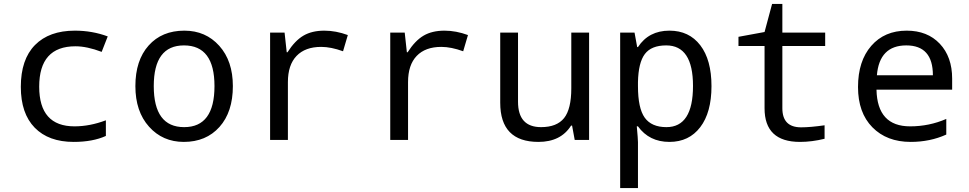

<svg xmlns="http://www.w3.org/2000/svg" viewBox="-20 -699 4841 959"><path d="M518.1 -517.1 487.8 -439.9Q414.6 -467.8 356.9 -467.8Q175.8 -467.8 175.8 -266.1Q175.8 -67.9 352.1 -67.9Q428.7 -67.9 508.8 -98.1V-20Q443.4 9.8 348.1 9.8Q222.7 9.8 153.3 -61.3Q84 -132.3 84 -265.1Q84 -402.3 154.8 -474.1Q225.6 -545.9 354 -545.9Q440.9 -545.9 518.1 -517.1Z M897.9 9.8Q792.5 9.8 724.4 -66.2Q656.2 -142.1 656.2 -269Q656.2 -397.5 722.4 -471.7Q788.6 -545.9 900.9 -545.9Q1007.3 -545.9 1075.2 -470.2Q1143.1 -394.5 1143.1 -269Q1143.1 -139.6 1076.2 -64.9Q1009.3 9.8 897.9 9.8ZM899.9 -64Q1051.3 -64 1051.3 -269Q1051.3 -472.2 898.9 -472.2Q748 -472.2 748 -269Q748 -64 899.9 -64Z M1717.3 -523.9 1693.4 -442.9Q1633.3 -464.8 1584 -464.8Q1504.4 -464.8 1461.2 -419.7Q1418 -374.5 1418 -289.1V0H1329.1V-536.1H1401.4L1412.1 -438H1416Q1453.1 -496.1 1495.6 -521Q1538.1 -545.9 1600.1 -545.9Q1657.7 -545.9 1717.3 -523.9Z M2317.4 -523.9 2293.5 -442.9Q2233.4 -464.8 2184.1 -464.8Q2104.5 -464.8 2061.3 -419.7Q2018.1 -374.5 2018.1 -289.1V0H1929.2V-536.1H2001.5L2012.2 -438H2016.1Q2053.2 -496.1 2095.7 -521Q2138.2 -545.9 2200.2 -545.9Q2257.8 -545.9 2317.4 -523.9Z M2850.6 0 2837.4 -71.8H2832.5Q2781.2 9.8 2669.4 9.8Q2478.5 9.8 2478.5 -186V-536.1H2567.4V-190.9Q2567.4 -64 2682.6 -64Q2761.2 -64 2797.4 -109.1Q2833.5 -154.3 2833.5 -257.8V-536.1H2922.4V0Z M3166.5 -67.9H3160.6Q3166.5 -4.9 3166.5 11.2V240.2H3077.6V-536.1H3149.4L3162.6 -463.9H3166.5Q3220.2 -545.9 3323.7 -545.9Q3421.9 -545.9 3477.8 -472.9Q3533.7 -399.9 3533.7 -269Q3533.7 -137.2 3477.5 -63.7Q3421.4 9.8 3323.7 9.8Q3222.7 9.8 3166.5 -67.9ZM3166.5 -289.1V-269Q3166.5 -158.2 3200.4 -111.1Q3234.4 -64 3308.6 -64Q3441.4 -64 3441.4 -270Q3441.4 -472.2 3307.6 -472.2Q3233.4 -472.2 3200.9 -429.2Q3168.5 -386.2 3166.5 -289.1Z M4098.6 -73.2V-5.9Q4035.2 9.8 3975.6 9.8Q3798.8 9.8 3798.8 -158.2V-469.2H3668.5V-515.1L3798.8 -539.1L3836.4 -679.2H3887.7V-536.1H4101.6V-469.2H3887.7V-158.2Q3887.7 -63 3981.4 -63Q4026.9 -63 4098.6 -73.2Z M4735.8 -251H4357.9Q4361.8 -67.9 4525.9 -67.9Q4621.1 -67.9 4706.5 -105V-26.9Q4625.5 9.8 4528.8 9.8Q4409.2 9.8 4337.4 -63.2Q4265.6 -136.2 4265.6 -264.2Q4265.6 -394 4331.8 -470Q4397.9 -545.9 4508.8 -545.9Q4612.3 -545.9 4674.1 -480.5Q4735.8 -415 4735.8 -306.2ZM4359.9 -323.2H4639.6Q4639.6 -472.2 4506.8 -472.2Q4372.6 -472.2 4359.9 -323.2Z"/></svg>

Font: Droid Sans Mono
Style: Regular
Weight: 400
Monospace: yes
Version: Version 1.00 build 112